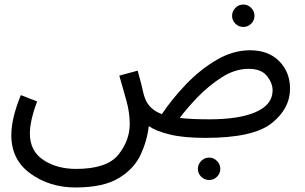

<svg xmlns="http://www.w3.org/2000/svg" viewBox="-20 -596 1346 848"><path d="M887 13Q1098 13 1179.5 -51.5Q1261 -116 1261 -205Q1261 -277 1213.5 -325.5Q1166 -374 1084 -374Q1009 -374 936 -331Q863 -288 801 -223Q739 -158 695 -92Q640 -112 621 -160Q615 -175 609.5 -201Q604 -227 588 -284L507 -262Q524 -203 538.5 -150.5Q553 -98 553 -49Q553 25 502.5 87.5Q452 150 316 150Q231 150 171.5 110.5Q112 71 112 -6Q112 -63 144 -148L72 -176Q30 -73 30 1Q30 110 115 171Q200 232 313 232Q436 232 504 191Q572 150 601 87.5Q630 25 637 -39Q669 -17 730 -2Q791 13 887 13ZM1078 -292Q1134 -292 1159 -260.5Q1184 -229 1184 -197Q1184 -134 1110.5 -101.5Q1037 -69 905 -69Q825 -69 774 -75Q803 -115 852 -166Q901 -217 959.5 -254.5Q1018 -292 1078 -292ZM1055 -477Q1075 -477 1089.5 -491.5Q1104 -506 1104 -526Q1104 -546 1089.5 -561Q1075 -576 1055 -576Q1034 -576 1019.5 -561Q1005 -546 1005 -526Q1005 -506 1019.5 -491.5Q1034 -477 1055 -477ZM904 199Q924 199 938.5 184.5Q953 170 953 150Q953 130 938.5 115Q924 100 904 100Q883 100 868.5 115Q854 130 854 150Q854 170 868.5 184.5Q883 199 904 199Z"/></svg>

Font: Noto Sans Arabic UI
Style: Regular
Weight: 400
Designer: Nadine Chahine - Monotype Design Team
Foundry: Monotype Imaging Inc.
Version: Version 1.900